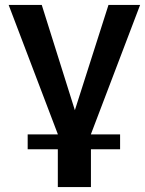

<svg xmlns="http://www.w3.org/2000/svg" viewBox="-20 -544 587 777"><path d="M214 213V60H92V0H214V-1L15 -524H149L283 -98L419 -524H547L348 -1V0H466V60H348V213Z"/></svg>

Font: Raleway
Style: Bold
Weight: 700
Designer: Matt McInerney, Pablo Impallari, Rodrigo Fuenzalida
Foundry: Matt McInerney, Pablo Impallari, Rodrigo Fuenzalida
Version: Version 4.026